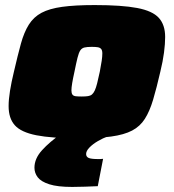

<svg xmlns="http://www.w3.org/2000/svg" viewBox="-20 -538 687 758"><path d="M291 8Q184 8 123.5 -4Q63 -16 38.5 -43.5Q14 -71 14 -119Q14 -145 19.5 -179.5Q25 -214 35 -255Q50 -320 62.5 -365.5Q75 -411 94 -441Q113 -471 144 -487.5Q175 -504 225.5 -511Q276 -518 354 -518Q461 -518 521.5 -506.5Q582 -495 607 -467.5Q632 -440 632 -392Q632 -365 627.5 -330.5Q623 -296 613 -255Q598 -190 584.5 -144.5Q571 -99 552 -69Q533 -39 501.5 -22.5Q470 -6 419 1Q368 8 291 8ZM303 -157Q318 -157 327.5 -158.5Q337 -160 343 -165Q349 -170 354 -180.5Q359 -191 363.5 -209Q368 -227 374 -255Q379 -281 381.5 -298Q384 -315 384 -327Q384 -339 379.5 -344.5Q375 -350 366 -351.5Q357 -353 342 -353Q324 -353 313.5 -350.5Q303 -348 297 -339Q291 -330 286 -310Q281 -290 274 -255Q268 -228 265 -210Q262 -192 262 -181Q262 -170 266 -164.5Q270 -159 279.5 -158Q289 -157 303 -157ZM265 200Q207 200 174.5 189.5Q142 179 129 162Q116 145 116 124Q116 88 146 55Q176 22 222 -10L407 0Q387 7 366.5 19Q346 31 333 44.5Q320 58 320 70Q320 81 330 85.5Q340 90 368 90Q370 90 375 90Q380 90 387 89L366 197Q346 198 316 199Q286 200 265 200Z"/></svg>

Font: Saira Expanded Black
Style: Italic
Weight: 900
Width: 7
Italic angle: -12°
Designer: Hector Gatti with collaboration of the Omnibus-Type team
Foundry: Omnibus-Type
Version: Version 1.101